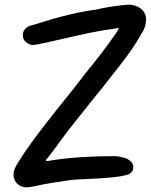

<svg xmlns="http://www.w3.org/2000/svg" viewBox="-20 -814 643 819"><path d="M176 -127Q188 -127 200 -130Q266 -140 333.5 -144Q401 -148 468 -148Q481 -148 493 -145Q505 -142 516 -139Q520 -138 523 -136.5Q526 -135 528 -133Q552 -119 548 -94Q547 -84 538.5 -77Q530 -70 518 -67Q489 -60 460 -57.5Q431 -55 402 -53Q372 -51 341.5 -50Q311 -49 281 -46Q241 -40 202 -34Q163 -28 125 -19Q115 -17 103.5 -15.5Q92 -14 81 -16Q58 -21 46 -39.5Q34 -58 39 -82Q41 -91 45.5 -100Q50 -109 54 -116Q83 -163 115.5 -207.5Q148 -252 182 -295Q223 -348 264 -398.5Q305 -449 345 -502Q379 -543 412 -586Q445 -629 476 -674Q479 -679 482 -683.5Q485 -688 486 -695Q470 -692 454 -689.5Q438 -687 422 -685Q364 -675 305.5 -661.5Q247 -648 189 -635Q173 -632 158.5 -628.5Q144 -625 129 -623Q113 -619 98 -629Q79 -640 77.5 -661Q76 -682 92 -695Q102 -703 108 -704Q141 -713 173.5 -723.5Q206 -734 237 -742Q275 -752 313 -760Q351 -768 389 -773Q415 -779 441.5 -783.5Q468 -788 494 -791Q510 -793 524.5 -794Q539 -795 555 -790Q580 -783 593.5 -763.5Q607 -744 602 -718Q599 -693 585 -673Q564 -635 538.5 -598.5Q513 -562 485 -527Q461 -497 437.5 -466.5Q414 -436 389 -406Q360 -369 330.5 -332.5Q301 -296 272 -259Q250 -230 228 -199.5Q206 -169 183 -140Q181 -138 178.5 -135Q176 -132 176 -127Z"/></svg>

Font: Delicious Handrawn
Style: Regular
Weight: 400
Designer: Agung Rohmat
Foundry: Agung Rohmat
Version: Version 1.002; ttfautohint (v1.8.4.7-5d5b);gftools[0.9.27]